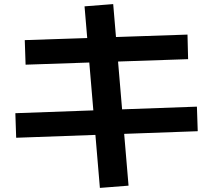

<svg xmlns="http://www.w3.org/2000/svg" viewBox="-20 -829 1040 938"><path d="M468 89 393 -798 533 -809 608 78ZM59 -156 55 -276 942 -308 946 -188ZM105 -513 101 -633 896 -660 899 -540Z"/></svg>

Font: M PLUS 2 Thin
Style: Bold
Weight: 700
Version: Version 1.001